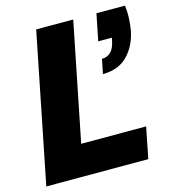

<svg xmlns="http://www.w3.org/2000/svg" viewBox="-105 -786 776 871"><g transform="rotate(-15 282.5 -350.0)"><path d="M562 -700Q566 -669 564.5 -638.5Q563 -608 558 -581Q544 -513 501 -469.5Q458 -426 385 -426L399 -494Q424 -494 440.5 -510Q457 -526 464 -560L467 -575H403L428 -700ZM319 -700 208 -146H513L484 0H5L145 -700Z"/></g></svg>

Font: Albert Sans Black
Style: Italic
Weight: 900
Italic angle: -11.25°
Designer: Andreas Rasmussen
Foundry: a.Foundry
Version: Version 1.025